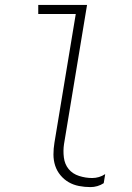

<svg xmlns="http://www.w3.org/2000/svg" viewBox="-20 -755 540 783"><path d="M349 8Q325 8 302 3.5Q279 -1 260 -12Q241 -23 226.5 -40.5Q212 -58 205 -79.5Q198 -101 198 -125Q198 -149 202 -173L289 -698H136V-735H335L241 -167Q237 -140 240.5 -112.5Q244 -85 260 -65.5Q276 -46 302.5 -37.5Q329 -29 356 -29Q370 -29 383.5 -33Q397 -37 409 -45L403 -8Q391 0 377 4Q363 8 349 8Z"/></svg>

Font: Iosevka Extralight Oblique
Style: Regular
Weight: 200
Italic angle: -9°
Monospace: yes
Designer: Belleve Invis
Foundry: Belleve Invis
Version: Version 32.5.0; ttfautohint (v1.8.4)